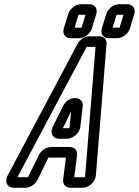

<svg xmlns="http://www.w3.org/2000/svg" viewBox="-20 -864 658 909"><path d="M62.6 -25 390.3 -642H432.3L382.6 -25H331.6L344.7 -130C347.2 -151 333.4 -168 309.4 -168H222.4C198.4 -168 174.2 -151 163.7 -130L112.6 -25ZM44.4 25H99.4C123.4 25 147.6 8 158 -13L209.1 -118H292.1L279 -13C276.6 8 290.4 25 314.4 25H370.4C399.4 25 430.3 -1 433.8 -32L484.3 -655C486.4 -675 473.6 -692 450.6 -692H402.6C379.6 -692 356.4 -675 346.3 -655L15.8 -32C0.6 -2 14.4 25 44.4 25ZM259.3 -207H296.3C325.3 -207 356.5 -234 360.4 -263L371.7 -362C378 -409 303.9 -415 278.7 -362L229.4 -263C215.5 -234 230.3 -207 259.3 -207ZM277.6 -257 317 -337 308.6 -257ZM513.1 -733 531.8 -794H564.8L546.1 -733ZM595.2 -730 615.7 -797C623.6 -823 609 -844 583 -844H544C518 -844 490.6 -823 482.7 -797L462.2 -730C454.5 -705 467.8 -683 494.8 -683H533.8C559.8 -683 587.2 -704 595.2 -730ZM333.1 -733 351.8 -794H384.8L366.1 -733ZM415.2 -730 435.7 -797C443.6 -823 429 -844 403 -844H364C338 -844 310.6 -823 302.7 -797L282.2 -730C274.5 -705 287.8 -683 314.8 -683H353.8C379.8 -683 407.2 -704 415.2 -730Z"/></svg>

Font: DIN Rundschrift
Style: EngKontKu
Weight: 400
Width: 3
Version: Version 1.027